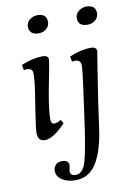

<svg xmlns="http://www.w3.org/2000/svg" viewBox="-96 -703 695 1008"><g transform="rotate(-10 251.0 -199.0)"><path d="M230 217.8Q268.1 217.8 285.6 157.2Q303.2 96.7 326.2 -71.8L347.2 -225.1Q360.4 -321.3 359.9 -341.8Q359.9 -372.6 330.1 -373Q321.3 -373 313 -371.1L308.1 -399.9Q371.1 -425.8 421.9 -425.8Q452.6 -425.8 453.1 -402.8L440.4 -325.2Q409.2 -129.4 393.1 -7.3Q377 114.3 336.9 179.7Q296.9 245.1 223.1 245.1Q182.1 245.1 152.8 226.6Q124 208 124 178.2Q124 160.2 135.7 147Q147.5 133.8 168.9 133.8Q206.1 133.8 206.1 162.1L200.2 192.9Q200.2 217.8 230 217.8ZM102.1 9.8Q64 9.8 64 -36.1Q64.5 -56.2 75.2 -126.5Q85.9 -196.8 94.7 -253.4Q103.5 -310.1 103 -347.2Q103 -373 71.8 -373Q64 -373 56.2 -371.1L50.8 -399.9Q113.8 -425.8 165 -425.8Q195.8 -425.8 195.8 -403.8Q195.8 -391.1 164.1 -230Q147.9 -139.2 147.9 -94.2Q147.9 -67.4 164.6 -67.4Q181.2 -67.4 201.2 -80.1L212.9 -60.1Q146 9.8 102.1 9.8ZM427.7 -547.9Q377 -547.9 377 -591.8Q377 -613.3 395 -627.9Q413.1 -643.1 437 -643.1Q487.3 -642.6 486.3 -598.6Q486.3 -577.1 468.8 -562.5Q452.1 -547.9 427.7 -547.9ZM176.3 -643.1Q225.1 -642.6 225.1 -598.6Q225.1 -577.1 208 -562.5Q190.9 -547.9 167 -547.9Q143.1 -547.9 129.4 -559.1Q116.2 -570.3 116.2 -591.8Q116.2 -613.3 133.8 -627.9Q152.3 -643.1 176.3 -643.1Z"/></g></svg>

Font: Unna-Italic
Style: Italic
Weight: 400
Italic angle: -8°
Designer: Jorge de Buen U.
Foundry: Omnibus-Type
Version: Version 2.006;PS 002.006;hotconv 1.0.70;makeotf.lib2.5.58329